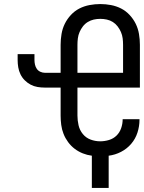

<svg xmlns="http://www.w3.org/2000/svg" viewBox="-20 -763 710 947"><path d="M433 164V5Q410 2 388.5 -6.5Q367 -15 348.5 -29Q330 -43 316 -62Q302 -81 293.5 -102.5Q285 -124 282 -147Q279 -170 279 -193V-331H201Q183 -331 165 -334Q147 -337 131 -345.5Q115 -354 102 -367Q89 -380 81 -396.5Q73 -413 70 -431Q67 -449 67 -467V-496H150V-467Q150 -456 152.5 -444.5Q155 -433 161.5 -423.5Q168 -414 179 -409Q190 -404 201 -404H279V-542Q279 -569 283.5 -595.5Q288 -622 299.5 -645.5Q311 -669 329.5 -689Q348 -709 371.5 -721Q395 -733 421.5 -738Q448 -743 475 -743Q501 -743 527.5 -738Q554 -733 577.5 -721Q601 -709 619.5 -689Q638 -669 649.5 -645.5Q661 -622 665.5 -595.5Q670 -569 670 -542V-331H362V-193Q362 -169 367.5 -145Q373 -121 388.5 -102Q404 -83 427 -74.5Q450 -66 474 -66Q496 -66 517.5 -72.5Q539 -79 554.5 -94Q570 -109 577.5 -130.5Q585 -152 585 -174V-175H668V-172Q668 -140 658 -109Q648 -78 627 -53.5Q606 -29 577 -14Q548 1 516 5V164ZM362 -404H587V-542Q587 -558 585 -574Q583 -590 576.5 -605Q570 -620 560 -633Q550 -646 536.5 -654.5Q523 -663 507 -666.5Q491 -670 475 -670Q458 -670 442.5 -666.5Q427 -663 413 -654.5Q399 -646 389 -633Q379 -620 372.5 -605Q366 -590 364 -574Q362 -558 362 -542Z"/></svg>

Font: Iosevka Aile
Style: Regular
Weight: 400
Designer: Belleve Invis
Foundry: Belleve Invis
Version: Version 28.0.1; ttfautohint (v1.8.4)